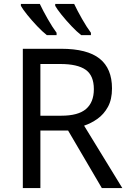

<svg xmlns="http://www.w3.org/2000/svg" viewBox="-20 -964 662 984"><path d="M294 -714Q427 -714 490.5 -663.5Q554 -613 554 -511Q554 -454 533 -416Q512 -378 479.5 -355Q447 -332 411 -320L607 0H502L329 -295H187V0H97V-714ZM289 -636H187V-371H294Q381 -371 421 -405.5Q461 -440 461 -507Q461 -577 419 -606.5Q377 -636 289 -636ZM360 -944Q376 -910 400.5 -867Q425 -824 446 -796V-784H396Q373 -802 346 -830.5Q319 -859 296 -887.5Q273 -916 263 -934V-944ZM184 -944Q200 -910 224.5 -867Q249 -824 270 -796V-784H220Q197 -802 170 -830.5Q143 -859 120 -887.5Q97 -916 87 -934V-944Z"/></svg>

Font: Noto Sans
Style: Regular
Weight: 400
Designer: Monotype Design Team
Foundry: Monotype Imaging Inc.
Version: Version 1.902